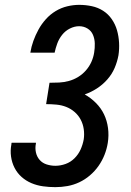

<svg xmlns="http://www.w3.org/2000/svg" viewBox="-20 -763 540 791"><path d="M208 8Q182 8 157 4.5Q132 1 109.5 -8.5Q87 -18 69 -34Q51 -50 40 -71.5Q29 -93 25.5 -118Q22 -143 27 -169Q27 -170 27 -171.5Q27 -173 28 -175H128Q128 -174 128 -173.5Q128 -173 128 -172Q124 -153 128 -135Q132 -117 143.5 -104Q155 -91 172.5 -85.5Q190 -80 208 -80Q229 -80 250 -87.5Q271 -95 287 -111Q303 -127 312 -147Q321 -167 325 -189Q328 -210 325 -231Q322 -252 312.5 -270Q303 -288 287.5 -301.5Q272 -315 253 -322.5Q234 -330 212.5 -332Q191 -334 170 -334L184 -422Q204 -422 224 -423Q244 -424 264 -429.5Q284 -435 302 -446Q320 -457 334 -473Q348 -489 356.5 -508Q365 -527 368 -547Q371 -565 370.5 -584Q370 -603 363 -619.5Q356 -636 340.5 -645.5Q325 -655 306 -655Q287 -655 268 -645.5Q249 -636 236 -619.5Q223 -603 216 -584Q209 -565 205 -546H105Q109 -571 117.5 -594.5Q126 -618 138.5 -641Q151 -664 169 -684Q187 -704 209.5 -717.5Q232 -731 257 -737Q282 -743 306 -743Q333 -743 358.5 -737.5Q384 -732 405 -718.5Q426 -705 440.5 -684Q455 -663 462 -638.5Q469 -614 470.5 -587.5Q472 -561 468 -535Q463 -508 452 -482.5Q441 -457 422 -435.5Q403 -414 379 -398.5Q355 -383 329 -374Q354 -360 375 -339Q396 -318 408.5 -292Q421 -266 425 -235.5Q429 -205 424 -174Q420 -149 410.5 -125Q401 -101 386 -79.5Q371 -58 350.5 -40.5Q330 -23 306.5 -12Q283 -1 258 3.5Q233 8 208 8Z"/></svg>

Font: Iosevka Slab Semibold
Style: Italic
Weight: 600
Italic angle: -9°
Monospace: yes
Designer: Belleve Invis
Foundry: Belleve Invis
Version: Version 11.1.1; ttfautohint (v1.8.3)